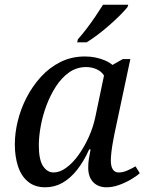

<svg xmlns="http://www.w3.org/2000/svg" viewBox="-20 -786 619 816"><path d="M172 10Q128 10 99 -14Q70 -38 56.5 -79.5Q43 -121 43 -173Q43 -220 55.5 -271.5Q68 -323 93 -371.5Q118 -420 154 -459.5Q190 -499 237 -522.5Q284 -546 341 -546Q365 -546 386.5 -541.5Q408 -537 426.5 -529Q445 -521 458 -510L502 -535H534L466 -215Q464 -204 460 -183Q456 -162 453.5 -140Q451 -118 451 -104Q451 -79 459.5 -66Q468 -53 484 -53Q501 -53 519 -60.5Q537 -68 556 -79L574 -50Q560 -37 536 -23Q512 -9 485 0.5Q458 10 433 10Q397 10 376 -12Q355 -34 355 -73Q355 -93 357.5 -109.5Q360 -126 365 -151H359Q336 -100 307.5 -64Q279 -28 245.5 -9Q212 10 172 10ZM208 -53Q234 -53 261.5 -73Q289 -93 313.5 -127Q338 -161 357 -203Q376 -245 385 -288L422 -465Q411 -483 390 -492Q369 -501 346 -501Q306 -501 274 -478.5Q242 -456 218 -419Q194 -382 177.5 -338Q161 -294 153 -249.5Q145 -205 145 -169Q145 -107 163 -80Q181 -53 208 -53ZM308 -606 311 -619Q329 -639 348 -664Q367 -689 385 -715.5Q403 -742 418 -766H525L522 -756Q510 -741 490 -721Q470 -701 445.5 -679.5Q421 -658 396 -639Q371 -620 348 -606Z"/></svg>

Font: Noto Serif
Style: Italic
Weight: 400
Italic angle: -12°
Designer: Monotype Design Team
Foundry: Monotype Imaging Inc.
Version: Version 2.013